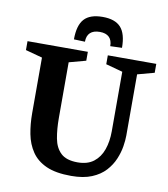

<svg xmlns="http://www.w3.org/2000/svg" viewBox="-88 -872 837 956"><g transform="rotate(10 330.5 -394.5)"><path d="M336 9Q258 9 210 -12.5Q162 -34 136 -72.5Q110 -111 100.5 -160.5Q91 -210 91 -265V-546L6 -569V-614H311V-569L226 -546V-265Q226 -208 234.5 -162Q243 -116 271 -89.5Q299 -63 356 -63Q406 -63 437 -87Q468 -111 482.5 -152Q497 -193 497 -245V-546L412 -569V-614H657V-569L572 -546V-236Q572 -213 567 -181.5Q562 -150 548 -116.5Q534 -83 508 -54.5Q482 -26 440 -8.5Q398 9 336 9ZM288 -661 232 -663Q232 -734 261 -766Q290 -798 354 -798Q417 -798 446 -766Q475 -734 475 -663L416 -661Q416 -691 400 -706.5Q384 -722 353 -722Q321 -722 304.5 -706.5Q288 -691 288 -661Z"/></g></svg>

Font: Manuale
Style: Bold
Weight: 700
Version: Version 1.002